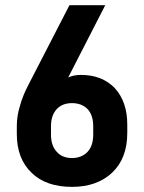

<svg xmlns="http://www.w3.org/2000/svg" viewBox="-20 -710 556 741"><path d="M102.1 -43Q44.9 -97.2 44.9 -192.9V-224.1Q44.9 -262.7 57.1 -301.8Q67.9 -341.3 89.8 -382.8L248 -689.9H386.2L243.2 -411.1Q264.6 -420.9 293 -420.9Q373.5 -420.9 422.9 -370.1Q471.2 -317.4 471.2 -229V-196.8Q471.2 -99.1 413.1 -43.9Q355 11.2 257.8 11.2Q157.7 11.2 102.1 -43ZM317.9 -124Q339.8 -147.5 339.8 -190.9V-222.2Q339.8 -265.6 317.9 -289.1Q294.9 -312 257.8 -312Q220.7 -312 199.2 -289.1Q176.8 -265.1 176.8 -223.1V-189.9Q176.8 -147.9 199.2 -124Q220.2 -100.1 257.8 -100.1Q295.4 -100.1 317.9 -124Z"/></svg>

Font: D-DIN-PRO
Style: Bold
Weight: 700
Designer: Charles Nix
Foundry: Datto Inc.
Version: Version 1.000;hotconv 1.0.109;makeotfexe 2.5.65596